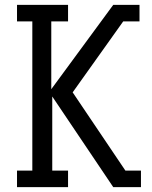

<svg xmlns="http://www.w3.org/2000/svg" viewBox="-20 -770 625 790"><path d="M496 -68H560V0H446L195 -373V-68H260V0H50V-68H113V-682H50V-750H260V-682H191V-403L446 -750H554V-682H487L279 -390Z"/></svg>

Font: Kelly Slab
Style: Regular
Weight: 400
Designer: Denis Masharov
Foundry: Denis Masharov
Version: Version 1.001